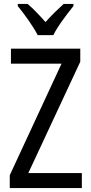

<svg xmlns="http://www.w3.org/2000/svg" viewBox="-20 -1056 464 983"><path d="M173 -876H253C275 -922 324 -985 356 -1025V-1036H306C272 -1005 248 -982 213 -943C182 -978 149 -1013 121 -1036H71V-1025C107 -981 150 -921 173 -876ZM399 -93V-170H125L391 -740V-807H36V-730H295L30 -159V-93Z"/></svg>

Font: Noto Sans Kannada UI Condensed
Style: Regular
Weight: 400
Width: 3
Designer: Jelle Bosma - Monotype Design Team
Foundry: Monotype Imaging Inc.
Version: Version 2.005